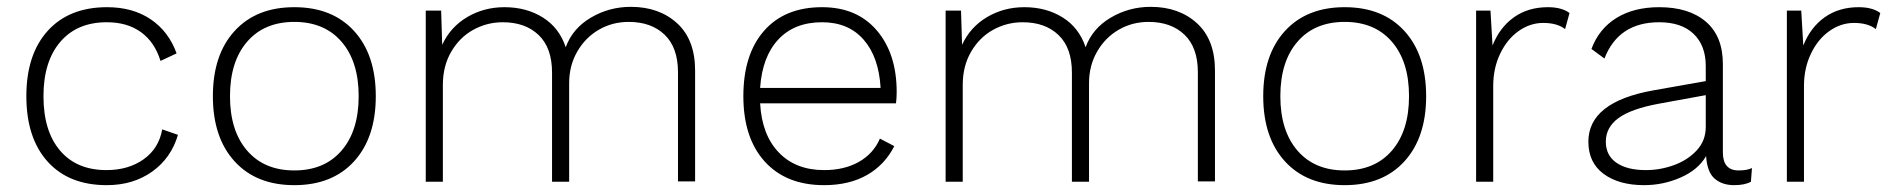

<svg xmlns="http://www.w3.org/2000/svg" viewBox="-20 -531 5530 561"><path d="M496 -375 449 -353Q432 -408 392 -437Q352 -466 292 -466Q205 -466 156 -408.5Q107 -351 107 -250Q107 -148 155.5 -91Q204 -34 291 -34Q355 -34 399.5 -65.5Q444 -97 454 -153L500 -137Q480 -69 424.5 -29.5Q369 10 292 10Q181 10 119 -59Q57 -128 57 -250Q57 -372 119.5 -441Q182 -510 293 -510Q368 -510 420.5 -474.5Q473 -439 496 -375Z M1078 -250Q1078 -129 1014.5 -59.5Q951 10 840 10Q729 10 665.5 -59.5Q602 -129 602 -250Q602 -371 665.5 -440.5Q729 -510 840 -510Q951 -510 1014.5 -440.5Q1078 -371 1078 -250ZM652 -250Q652 -149 702 -91Q752 -33 840 -33Q928 -33 978 -91Q1028 -149 1028 -250Q1028 -351 978 -409Q928 -467 840 -467Q752 -467 702 -409Q652 -351 652 -250Z M2011 -325V-1H1961V-320Q1961 -392 1922 -429.5Q1883 -467 1817 -467Q1769 -467 1729.5 -444Q1690 -421 1666.5 -380Q1643 -339 1643 -288V0H1593V-319Q1593 -391 1554 -428.5Q1515 -466 1449 -466Q1403 -466 1363 -444Q1323 -422 1298.5 -380Q1274 -338 1274 -283V0H1224V-500H1269L1272 -400Q1296 -452 1345 -481Q1394 -510 1454 -510Q1518 -510 1566 -480Q1614 -450 1633 -393Q1653 -448 1706.5 -479.5Q1760 -511 1823 -511Q1906 -511 1958.5 -463Q2011 -415 2011 -325Z M2598 -229H2201Q2206 -137 2255.5 -85.5Q2305 -34 2388 -34Q2447 -34 2489.5 -58Q2532 -82 2551 -126L2593 -104Q2565 -49 2513 -19.5Q2461 10 2388 10Q2277 10 2214.5 -59Q2152 -128 2152 -250Q2152 -372 2212.5 -441Q2273 -510 2382 -510Q2484 -510 2542 -442Q2600 -374 2600 -262Q2600 -245 2598 -229ZM2201 -274H2553Q2548 -364 2503.5 -415Q2459 -466 2382 -466Q2301 -466 2254 -415.5Q2207 -365 2201 -274Z M3530 -325V-1H3480V-320Q3480 -392 3441 -429.5Q3402 -467 3336 -467Q3288 -467 3248.5 -444Q3209 -421 3185.5 -380Q3162 -339 3162 -288V0H3112V-319Q3112 -391 3073 -428.5Q3034 -466 2968 -466Q2922 -466 2882 -444Q2842 -422 2817.5 -380Q2793 -338 2793 -283V0H2743V-500H2788L2791 -400Q2815 -452 2864 -481Q2913 -510 2973 -510Q3037 -510 3085 -480Q3133 -450 3152 -393Q3172 -448 3225.5 -479.5Q3279 -511 3342 -511Q3425 -511 3477.5 -463Q3530 -415 3530 -325Z M4147 -250Q4147 -129 4083.5 -59.5Q4020 10 3909 10Q3798 10 3734.5 -59.5Q3671 -129 3671 -250Q3671 -371 3734.5 -440.5Q3798 -510 3909 -510Q4020 -510 4083.5 -440.5Q4147 -371 4147 -250ZM3721 -250Q3721 -149 3771 -91Q3821 -33 3909 -33Q3997 -33 4047 -91Q4097 -149 4097 -250Q4097 -351 4047 -409Q3997 -467 3909 -467Q3821 -467 3771 -409Q3721 -351 3721 -250Z M4566 -493 4553 -446Q4530 -464 4489 -464Q4451 -464 4417.5 -440.5Q4384 -417 4363.5 -374.5Q4343 -332 4343 -280V0H4293V-500H4335L4341 -398Q4362 -451 4403.5 -480.5Q4445 -510 4503 -510Q4543 -510 4566 -493Z M5099 -40 5096 0Q5078 10 5047 10Q5012 10 4990 -9Q4968 -28 4965 -75Q4942 -35 4891 -12.5Q4840 10 4784 10Q4710 10 4665.5 -23Q4621 -56 4621 -117Q4621 -233 4811 -267L4964 -294V-338Q4964 -398 4928.5 -432Q4893 -466 4828 -466Q4709 -466 4668 -360L4630 -388Q4652 -447 4703 -478.5Q4754 -510 4828 -510Q4915 -510 4964.5 -467.5Q5014 -425 5014 -344V-86Q5014 -33 5060 -33Q5085 -33 5099 -40ZM4964 -160V-253L4827 -228Q4746 -213 4709 -186Q4672 -159 4672 -117Q4672 -77 4703 -55.5Q4734 -34 4789 -34Q4831 -34 4871 -48.5Q4911 -63 4937.5 -91.5Q4964 -120 4964 -160Z M5474 -493 5461 -446Q5438 -464 5397 -464Q5359 -464 5325.5 -440.5Q5292 -417 5271.5 -374.5Q5251 -332 5251 -280V0H5201V-500H5243L5249 -398Q5270 -451 5311.5 -480.5Q5353 -510 5411 -510Q5451 -510 5474 -493Z"/></svg>

Font: Work Sans Light
Style: Regular
Weight: 300
Designer: Wei Huang
Foundry: Wei Huang
Version: Version 1.500